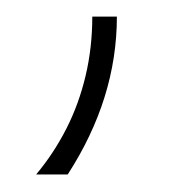

<svg xmlns="http://www.w3.org/2000/svg" viewBox="-20 -103 207 228"><path d="M22.9 104.2Q43.8 79.2 58.7 50Q73.6 20.8 81.6 -12.8Q89.6 -46.5 89.6 -83.3H118.8Q118.8 -34.7 104.2 12.2Q89.6 59 60.4 104.2Z"/></svg>

Font: Afacad Flux Thin
Style: Regular
Weight: 250
Designer: Kristian Moeller
Foundry: Dicotype
Version: Version 1.100